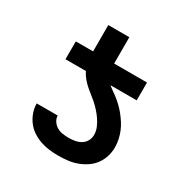

<svg xmlns="http://www.w3.org/2000/svg" viewBox="-156 -801 913 941"><g transform="rotate(30 300.0 -330.5)"><path d="M93 -419V-520H191V-669H310V-520H496V-419ZM298 8Q272 8 246.5 5Q221 2 196.5 -6.5Q172 -15 150 -29.5Q128 -44 112.5 -64.5Q97 -85 88 -110Q79 -135 79 -161H198Q198 -144 208 -129.5Q218 -115 232.5 -106.5Q247 -98 264 -95.5Q281 -93 298 -93Q316 -93 333.5 -96Q351 -99 366.5 -108Q382 -117 391 -133Q400 -149 400 -167Q400 -189 391.5 -209Q383 -229 371 -246.5Q359 -264 344.5 -280Q330 -296 314 -310Q298 -324 281 -337Q264 -350 248.5 -365Q233 -380 221 -397.5Q209 -415 202 -435.5Q195 -456 193 -477.5Q191 -499 191 -520H310Q310 -498 314 -477Q318 -456 330.5 -438.5Q343 -421 361 -408.5Q379 -396 396 -383Q413 -370 428.5 -355Q444 -340 457.5 -323Q471 -306 482.5 -288Q494 -270 502 -250Q510 -230 514.5 -208.5Q519 -187 519 -166Q519 -139 511 -113.5Q503 -88 487.5 -67Q472 -46 449.5 -31Q427 -16 402 -7Q377 2 350.5 5Q324 8 298 8Z"/></g></svg>

Font: Iosevka Fixed Extended
Style: Bold
Weight: 700
Width: 7
Monospace: yes
Designer: Belleve Invis
Foundry: Belleve Invis
Version: Version 24.1.1; ttfautohint (v1.8.4)